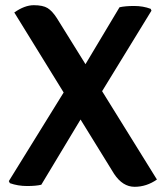

<svg xmlns="http://www.w3.org/2000/svg" viewBox="-20 -711 638 739"><path d="M440 -683Q462 -688 496.5 -688Q531 -688 560 -677L563 -670L373 -360L584 -20Q544 8 498 8Q452 8 419 -42L290 -251L139 0Q119 5 84 5Q49 5 18 -6L14 -14L225 -355L35 -663Q75 -691 110 -691Q145 -691 163 -680Q181 -669 199 -641L309 -464Z"/></svg>

Font: Signika Negative
Style: Semibold
Weight: 600
Designer: Anna Giedrys
Foundry: Anna Giedrys
Version: Version 1.001